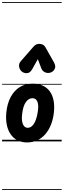

<svg xmlns="http://www.w3.org/2000/svg" viewBox="-25 -1349 608 1832"><path d="M233 10Q181 10 141.2 -10.5Q101.5 -31 75.8 -69Q50 -107 39.5 -159.8Q29 -212.5 35.5 -277Q44.5 -363.5 77.8 -424.8Q111 -486 164.2 -518.5Q217.5 -551 286.5 -551Q340.5 -551 381.5 -532.5Q422.5 -514 448.8 -479Q475 -444 485.5 -393.5Q496 -343 489.5 -278.5Q482.5 -213.5 461.8 -160.5Q441 -107.5 407.8 -69.2Q374.5 -31 330.5 -10.5Q286.5 10 233 10ZM186.5 -262.5Q182.5 -234 184 -209.8Q185.5 -185.5 192.2 -167.5Q199 -149.5 210.8 -139.5Q222.5 -129.5 238.5 -129.5Q264.5 -129.5 284.5 -150.2Q304.5 -171 317.8 -208Q331 -245 337 -292.5Q341 -321.5 339.2 -343.8Q337.5 -366 330.8 -381.2Q324 -396.5 312.5 -404.2Q301 -412 285 -412Q247 -412 220.8 -373.5Q194.5 -335 186.5 -262.5ZM233 10Q181 10 141.2 -10.5Q101.5 -31 75.8 -69Q50 -107 39.5 -159.8Q29 -212.5 35.5 -277Q44.5 -363.5 77.8 -424.8Q111 -486 164.2 -518.5Q217.5 -551 286.5 -551Q340.5 -551 381.5 -532.5Q422.5 -514 448.8 -479Q475 -444 485.5 -393.5Q496 -343 489.5 -278.5Q482.5 -213.5 461.8 -160.5Q441 -107.5 407.8 -69.2Q374.5 -31 330.5 -10.5Q286.5 10 233 10ZM186.5 -262.5Q182.5 -234 184 -209.8Q185.5 -185.5 192.2 -167.5Q199 -149.5 210.8 -139.5Q222.5 -129.5 238.5 -129.5Q264.5 -129.5 284.5 -150.2Q304.5 -171 317.8 -208Q331 -245 337 -292.5Q341 -321.5 339.2 -343.8Q337.5 -366 330.8 -381.2Q324 -396.5 312.5 -404.2Q301 -412 285 -412Q247 -412 220.8 -373.5Q194.5 -335 186.5 -262.5ZM455.5 -656Q428.5 -648 403.8 -659.5Q379 -671 369.5 -696L336 -784.5L282 -688.5Q262 -652 232 -650.8Q202 -649.5 180.5 -668.5Q160 -688 157 -715.5Q154 -743 172.5 -764L297 -906.5Q308 -919 321.8 -924.8Q335.5 -930.5 349.5 -930.5Q366.5 -930.5 382.2 -923.5Q398 -916.5 408.5 -898L490 -753.5Q510.5 -717 496.8 -690.8Q483 -664.5 455.5 -656ZM-5 455H563.5V463H-5ZM-5 -16H563.5V0H-5ZM-5 -549H563.5V-541H-5ZM-5 -1329H563.5V-1321H-5Z"/></svg>

Font: Edu SA Dotted Guide
Style: Regular
Weight: 400
Designer: Tina and Corey Anderson, Eben Sorkin, Mirko Velimirovic
Foundry: Google for Education
Version: Version 2.000